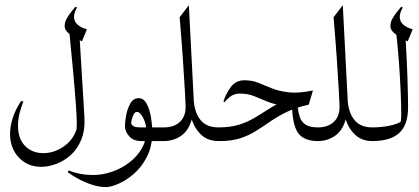

<svg xmlns="http://www.w3.org/2000/svg" viewBox="-20 -554 1645 754"><path d="M248.5 -468.3 291 -433.1 311.5 -95.7Q314.5 -43.9 299.6 -6.6Q284.7 30.8 258.3 54.4Q231.9 78.1 201.2 89.6Q170.4 101.1 141.6 101.1Q88.4 101.1 54 64.7Q19.5 28.3 19.5 -28.8Q19.5 -57.6 30 -90.6Q40.5 -123.5 63 -157.7L71.8 -155.3Q63 -133.3 56.9 -109.4Q50.8 -85.4 50.8 -60.5Q50.8 -8.8 78.6 19.3Q106.4 47.4 150.4 47.4Q193.4 47.4 231.9 20Q270.5 -7.3 283.2 -54.7L278.8 -37.6Q281.7 -46.4 281.5 -71.8Q281.2 -97.2 277.8 -146Q274.4 -194.8 267.1 -273.7Q259.8 -352.5 248.5 -468.3ZM276.4 -527.8 282.2 -524.4Q246.6 -460.4 321.3 -439L301.8 -391.6Q278.3 -402.8 256.1 -418.2Q233.9 -433.6 233.9 -451.7Q233.9 -467.8 243.4 -483.6Q252.9 -499.5 263.2 -511.7Q273.4 -523.9 276.4 -527.8Z M396.5 180.7Q369.6 180.7 341.3 171.4Q313 162.1 288.1 148.7Q263.2 135.3 246.1 122.1L249.5 115.2Q293.5 133.3 345.7 133.3Q380.9 133.3 417.7 121.1Q454.6 108.9 485.6 85.9Q516.6 63 535.6 31Q554.7 -1 554.7 -41Q554.7 -66.4 542.5 -90.6Q530.3 -114.7 517.6 -114.7Q507.8 -114.7 501.5 -97.2Q495.1 -79.6 495.1 -69.8Q495.1 -65.4 502.2 -59.6Q509.3 -53.7 533.2 -53.7H624Q632.8 -53.7 638.2 -48.8Q643.6 -43.9 643.6 -26.9Q643.6 -9.8 638.2 -4.9Q632.8 0 624 0H535.2Q504.4 0 487.5 -18.8Q470.7 -37.6 470.7 -58.6Q470.7 -75.7 475.6 -101.8Q480.5 -127.9 492.2 -148.2Q503.9 -168.5 524.4 -168.5Q544.4 -168.5 556.2 -146.2Q567.9 -124 573 -93.3Q578.1 -62.5 578.1 -36.1Q578.1 20.5 557.1 61.5Q536.1 102.5 505.4 128.9Q474.6 155.3 444.6 168Q414.6 180.7 396.5 180.7Z M721.7 -533.7 741.2 -154.8Q746.1 -106.9 769.5 -80.3Q793 -53.7 837.9 -53.7Q845.2 -53.7 851.3 -48.8Q857.4 -43.9 857.4 -26.9Q857.4 -9.8 851.3 -4.9Q845.2 0 837.9 0Q796.9 0 770.5 -24.4Q744.1 -48.8 731.9 -88.9L734.4 -89.8Q722.2 -42.5 691.9 -21.2Q661.6 0 624 0Q615.7 0 610.4 -4.9Q605 -9.8 605 -26.9Q605 -43.9 610.4 -48.8Q615.7 -53.7 624 -53.7Q663.1 -53.7 686 -75Q709 -96.2 709 -134.8Q709 -145 706.3 -193.1Q703.6 -241.2 698.5 -317.4Q693.4 -393.6 685.5 -486.3Z M842.8 0Q831.1 0 826.7 -5.6Q822.3 -11.2 822.3 -25.9Q822.3 -53.7 837.9 -53.7Q884.3 -53.7 917.5 -64Q950.7 -74.2 978.3 -90.6Q1005.9 -106.9 1034.2 -125.2Q1062.5 -143.6 1098.4 -159.9Q1134.3 -176.3 1184.6 -186.5L1171.9 -145.5Q1122.6 -135.3 1088.6 -139.9Q1054.7 -144.5 1028.8 -155.5Q1002.9 -166.5 978 -176.5Q953.1 -186.5 922.4 -186.5Q898.9 -186.5 883.3 -173.8Q867.7 -161.1 862.3 -152.8L857.4 -155.3Q867.2 -186.5 886.7 -212.6Q906.2 -238.8 940.4 -238.8Q970.7 -238.8 995.4 -228.5Q1020 -218.3 1047.9 -207Q1075.7 -195.8 1113.8 -191.4Q1151.9 -187 1209 -198.7L1192.4 -143.1Q1141.6 -131.8 1105.5 -114Q1069.3 -96.2 1040.8 -76.4Q1012.2 -56.6 984.6 -39.3Q957 -22 923.3 -11Q889.6 0 842.8 0ZM1228.5 0Q1179.7 0 1155.5 -25.6Q1131.3 -51.3 1127 -127.9L1148.9 -133.8Q1151.4 -112.3 1157.5 -94Q1163.6 -75.7 1179.9 -64.7Q1196.3 -53.7 1228.5 -53.7Q1241.7 -53.7 1251.5 -48.8Q1261.2 -43.9 1261.2 -26.9Q1261.2 -9.8 1251.5 -4.9Q1241.7 0 1228.5 0Z M1326.2 -533.7 1345.7 -154.8Q1350.6 -106.9 1374 -80.3Q1397.5 -53.7 1442.4 -53.7Q1449.7 -53.7 1455.8 -48.8Q1461.9 -43.9 1461.9 -26.9Q1461.9 -9.8 1455.8 -4.9Q1449.7 0 1442.4 0Q1401.4 0 1375 -24.4Q1348.6 -48.8 1336.4 -88.9L1338.9 -89.8Q1326.7 -42.5 1296.4 -21.2Q1266.1 0 1228.5 0Q1220.2 0 1214.8 -4.9Q1209.5 -9.8 1209.5 -26.9Q1209.5 -43.9 1214.8 -48.8Q1220.2 -53.7 1228.5 -53.7Q1267.6 -53.7 1290.5 -75Q1313.5 -96.2 1313.5 -134.8Q1313.5 -145 1310.8 -193.1Q1308.1 -241.2 1303 -317.4Q1297.9 -393.6 1290 -486.3Z M1533.2 -449.7 1572.3 -414.6Q1578.1 -309.6 1580.1 -249.5Q1582 -189.5 1582.3 -163.3Q1582.5 -137.2 1582.5 -132.3Q1582.5 -63 1547.6 -31.5Q1512.7 0 1442.4 0Q1434.6 0 1429.7 -4.9Q1424.8 -9.8 1424.8 -26.9Q1424.8 -43.9 1429.7 -48.8Q1434.6 -53.7 1442.4 -53.7Q1475.6 -53.7 1508.5 -60.1Q1541.5 -66.4 1561.5 -80.6L1551.3 -64Q1552.7 -69.8 1554.2 -80.1Q1555.7 -90.3 1555.7 -104Q1555.7 -138.7 1553.5 -192.6Q1551.3 -246.6 1546.4 -313Q1541.5 -379.4 1533.2 -449.7ZM1555.7 -527.8 1561.5 -524.4Q1525.9 -460.4 1600.6 -439L1581.1 -391.6Q1557.6 -402.8 1535.4 -418.2Q1513.2 -433.6 1513.2 -451.7Q1513.2 -467.8 1522.7 -483.6Q1532.2 -499.5 1542.5 -511.7Q1552.7 -523.9 1555.7 -527.8Z"/></svg>

Font: Lateef ExtraLight
Style: Regular
Weight: 200
Designer: SIL International
Foundry: SIL International
Version: Version 4.200